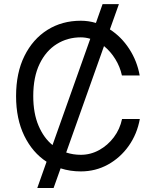

<svg xmlns="http://www.w3.org/2000/svg" viewBox="-20 -840 767 952"><path d="M164.8 92.3 210.9 -38Q141.3 -83.1 100.5 -166.5Q59.7 -250 59.7 -363.6Q59.7 -478.7 101.2 -562.5Q142.8 -646.3 215.2 -691.8Q287.6 -737.2 380.7 -737.2Q419 -737.2 455.6 -726.2L488.6 -819.6H569.6L524.9 -694.2Q581.7 -657.7 620.7 -597.7Q659.8 -537.6 672.6 -465.9H584.5Q575.3 -508.9 551.8 -546.9Q528.4 -584.9 495.7 -611.5L308.2 -83.8Q342.7 -72.4 380.7 -72.4Q429 -72.4 471.6 -95.9Q514.2 -119.3 544.4 -159.4Q574.6 -199.6 585.2 -250H673.3Q659.8 -175.4 618.3 -116.7Q576.7 -57.9 515.3 -24Q453.8 9.9 380.7 9.9Q327.8 9.9 280.5 -5.3L245.7 92.3ZM240.4 -120.7 427.6 -647.7Q404.1 -654.8 380.7 -654.8Q314.6 -654.8 261.2 -621.4Q207.7 -588.1 176.3 -523.1Q144.9 -458.1 144.9 -363.6Q144.9 -278.8 170.8 -217.5Q196.7 -156.2 240.4 -120.7Z"/></svg>

Font: Inter Zeller
Style: Regular
Weight: 400
Designer: Rasmus Andersson; Joe Bland
Foundry: zeller
Version: Version 3.015;git-dec3a8cb1